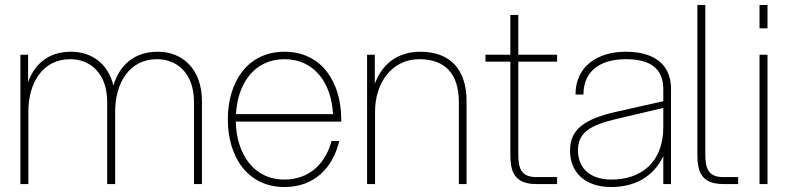

<svg xmlns="http://www.w3.org/2000/svg" viewBox="-20 -740 3168 772"><path d="M760 -329V0H792V-333C792 -462 714 -532 615 -532C517 -532 460 -476 436 -396C415 -485 347 -532 266 -532C174 -532 119 -482 93 -410V-520H62V0H94V-291C94 -406 151 -502 262 -502C343 -502 411 -446 411 -329V0H443V-291C443 -406 500 -502 611 -502C692 -502 760 -446 760 -329Z M1124 12C1243 12 1318 -64 1344 -173H1313C1289 -82 1223 -18 1124 -18C998 -18 931 -123 928 -251H1352V-260C1352 -410 1273 -532 1124 -532C975 -532 896 -410 896 -260C896 -110 975 12 1124 12ZM929 -281C935 -403 1002 -502 1124 -502C1246 -502 1313 -403 1319 -281Z M1825 -329V0H1856V-333C1856 -462 1789 -532 1670 -532C1575 -532 1515 -479 1487 -403V-520H1456V0H1488V-291C1488 -406 1555 -502 1666 -502C1767 -502 1825 -446 1825 -329Z M2032 -680V-520H1932V-492H2032V-122C2032 -58 2042 0 2136 0H2220V-28H2136C2072 -28 2064 -68 2064 -122V-492H2220V-520H2064V-680Z M2647 0H2678V-384C2678 -476 2616 -532 2496 -532C2386 -532 2294 -476 2294 -360H2326C2326 -464 2406 -502 2496 -502C2596 -502 2647 -464 2647 -380V-333L2460 -291C2326 -261 2272 -218 2272 -134C2272 -51 2328 12 2438 12C2528 12 2606 -26 2647 -112ZM2304 -135C2304 -209 2354 -237 2464 -263L2647 -306V-228C2647 -86 2556 -18 2439 -18C2348 -18 2304 -68 2304 -135Z M2784 -720V-122C2784 -58 2794 0 2888 0H2948V-28H2888C2824 -28 2816 -68 2816 -122V-720Z M3034 0H3066V-520H3034ZM3034 -626H3066V-720H3034Z"/></svg>

Font: Aspekta 100
Style: Regular
Weight: 100
Designer: Ivo Dolenc
Version: Version 2.000